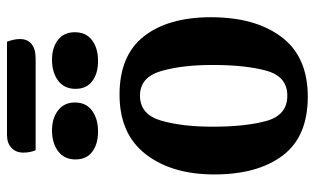

<svg xmlns="http://www.w3.org/2000/svg" viewBox="-200 -700 922 563"><g transform="rotate(-90 261.5 -419.0)"><path d="M492 -262Q492 -132 434 -55Q376 22 259 22Q142 22 86.5 -51.5Q31 -125 31 -252Q31 -377 90.5 -453.5Q150 -530 265 -530Q380 -530 436 -458.5Q492 -387 492 -262ZM352 -257Q352 -347 334 -408.5Q316 -470 262 -470Q207 -470 189 -408.5Q171 -347 171 -257Q171 -160 188 -99Q205 -38 262 -38Q318 -38 335 -99Q352 -160 352 -257ZM428 -822Q428 -800 413.5 -788Q399 -776 370 -776H102Q95 -792 95 -812Q95 -834 109 -847Q123 -860 147 -860H420Q428 -840 428 -822ZM242 -661Q242 -628 218 -610.5Q194 -593 157 -593Q120 -593 97.5 -610Q75 -627 75 -659Q75 -692 99 -710Q123 -728 160 -728Q196 -728 219 -710Q242 -692 242 -661ZM448 -661Q448 -628 424.5 -610.5Q401 -593 364 -593Q327 -593 304.5 -610Q282 -627 282 -659Q282 -692 306 -710Q330 -728 367 -728Q403 -728 425.5 -710.5Q448 -693 448 -661Z"/></g></svg>

Font: Sansita Medium
Style: Regular
Weight: 500
Designer: Pablo Cosgaya
Foundry: Omnibus-Type
Version: Version 1.006